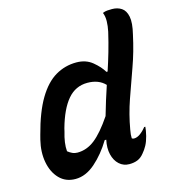

<svg xmlns="http://www.w3.org/2000/svg" viewBox="-113 -850 854 953"><g transform="rotate(-15 314.0 -373.0)"><path d="M310 -547Q359 -547 392.5 -519.5Q426 -492 443 -463H449Q464 -508 477.5 -554.5Q491 -601 503 -653Q509 -681 509.5 -706Q510 -731 502 -750Q513 -755 525 -756Q537 -757 550 -757Q578 -757 598.5 -743.5Q619 -730 625.5 -697.5Q632 -665 618 -608Q600 -524 573 -449.5Q546 -375 521 -303Q496 -231 483 -156Q478 -130 479 -112Q483 -108 490 -108Q506 -108 522.5 -120Q539 -132 553 -150H559Q558 -140 556.5 -130Q555 -120 551 -104Q544 -77 534 -58.5Q524 -40 511 -25Q496 -6 477.5 1.5Q459 9 435 9Q405 9 383.5 -10.5Q362 -30 354 -63.5Q346 -97 355 -138H347Q309 -75 260 -32Q211 11 158 11Q108 11 76 -22Q44 -55 34 -108.5Q24 -162 39 -223L45 -246Q74 -357 113.5 -423Q153 -489 202.5 -518Q252 -547 310 -547ZM152 -133Q163 -124 175 -118.5Q187 -113 201 -113Q249 -113 290.5 -145.5Q332 -178 382 -252Q393 -291 404.5 -327.5Q416 -364 428 -400Q395 -435 337 -435Q276 -435 235.5 -387.5Q195 -340 169 -247L165 -230Q157 -204 153.5 -179Q150 -154 152 -133Z"/></g></svg>

Font: Recursive Sn Csl St SmB
Style: Italic
Weight: 600
Italic angle: -15°
Version: Version 1.079;hotconv 1.0.112;makeotfexe 2.5.65598; ttfautoh